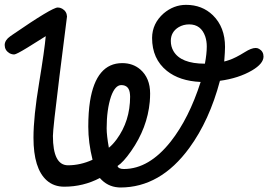

<svg xmlns="http://www.w3.org/2000/svg" viewBox="-34 -791 1133 811"><path d="M687.5 -618.2Q687.5 -594.2 698.7 -575.2Q729.5 -522 831.5 -522Q839.4 -563.5 839.4 -595.2Q839.4 -617.2 833 -636.7Q815.4 -688 765.1 -688Q740.7 -688 720.7 -676.3Q687.5 -656.2 687.5 -618.2ZM210 -759.3Q219.7 -759.3 228.5 -754.4Q248 -743.2 249 -721.2Q228.5 -561 217.3 -469.7Q189.5 -246.6 189.5 -216.8Q189.5 -93.3 252.9 -92.8Q305.7 -92.8 356.9 -116.2Q338.9 -188.5 338.9 -255.9Q338.9 -316.4 346.2 -363.3Q372.1 -524.4 482.4 -524.4Q527.3 -524.4 558.6 -497.6Q600.1 -461.4 600.1 -396Q600.1 -378.9 598.6 -361.3Q588.4 -250.5 519.5 -152.3Q486.8 -105.5 462.4 -89.8Q466.3 -77.1 489.7 -77.1Q595.7 -77.6 687 -192.9Q764.2 -291 813.5 -444.8Q724.6 -448.7 670.9 -491.7Q608.4 -542 608.4 -630.9Q608.9 -691.9 657.2 -734.4Q699.7 -770.5 752 -770.5Q819.8 -770.5 865.2 -726.6Q916.5 -676.3 916.5 -592.8Q916.5 -573.7 913.1 -531.2Q923.8 -533.7 934.6 -537.6Q960.9 -546.4 1000 -570.8Q1027.8 -588.4 1045.9 -588.4Q1053.7 -588.4 1060.5 -584.5Q1079.1 -573.7 1079.1 -551.8Q1078.6 -522 1030.8 -493.7Q974.1 -460.4 895 -449.7Q850.6 -282.2 765.6 -166Q643.6 1 474.1 1Q470.2 1 465.3 0.5Q419.4 -2.9 387.7 -39.1Q317.9 -2.4 237.3 -2.4Q193.4 -2.4 163.6 -28.8Q107.4 -78.6 107.4 -209.5Q107.4 -298.3 131.3 -441.4Q154.3 -581.1 159.2 -638.2Q110.8 -607.4 82.5 -590.3Q34.7 -561 25.9 -561Q15.1 -561 4.9 -566.9Q-14.2 -579.1 -14.2 -601.1Q-13.7 -621.6 9.3 -637.7Q11.7 -639.6 20.5 -645.5Q186 -759.3 210 -759.3ZM425.8 -167Q441.4 -179.2 458.5 -202.1Q515.6 -279.8 515.6 -382.8Q515.6 -387.2 515.1 -391.6Q512.7 -431.6 478 -431.6Q452.1 -431.2 435.1 -383.8Q416.5 -328.6 416.5 -249Q416.5 -219.2 425.8 -167Z"/></svg>

Font: Vibur
Style: Medium
Weight: 400
Version: Version 1.004